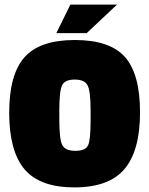

<svg xmlns="http://www.w3.org/2000/svg" viewBox="-20 -805 649 835"><path d="M20 -314.5Q20 -481 86.5 -556Q153 -631 305.5 -631Q458 -631 523.5 -557Q589 -483 589 -316.5Q589 -150 521.5 -70Q454 10 303.5 10Q153 10 86.5 -69Q20 -148 20 -314.5ZM238 -327V-283Q238 -199 251 -174Q264 -149 308 -149Q352 -149 363 -173Q374 -197 374 -280V-326Q374 -408 361 -433.5Q348 -459 305 -459Q262 -459 250 -434Q238 -409 238 -327ZM489 -785 357 -661H225L286 -785Z"/></svg>

Font: Passion One
Style: Bold
Weight: 700
Designer: Alejandro Lo Celso
Foundry: Fontstage
Version: Version 1.002